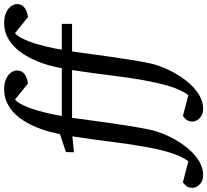

<svg xmlns="http://www.w3.org/2000/svg" viewBox="-186 -720 1006 932"><g transform="rotate(-90 317.0 -254.0)"><path d="M763.2 -674.8Q763.2 -650.9 745.6 -637.9Q728 -625 700.2 -621.1L622.1 -684.1Q611.3 -675.3 601.8 -658.7Q592.3 -642.1 584 -621.1Q575.7 -600.1 568.8 -576.4Q562 -552.7 556.6 -530.5Q551.3 -508.3 547.6 -489Q543.9 -469.7 542 -457H667V-407.2H533.2Q531.7 -396 527.8 -368.2Q523.9 -340.3 519 -303.7Q514.2 -267.1 508.1 -225.3Q502 -183.6 496.1 -144.8Q490.2 -106 484.4 -73.2Q478.5 -40.5 474.1 -22Q467.3 5.9 455.3 35.4Q443.4 64.9 427.5 92.8Q411.6 120.6 392.3 145.5Q373 170.4 351.1 189Q329.1 207.5 304.9 218.3Q280.8 229 255.9 229Q236.8 229 224.6 222.7Q212.4 216.3 205.3 207.8Q198.2 199.2 195.6 191.2Q192.9 183.1 192.9 179.2Q192.9 160.2 200.4 149.7Q208 139.2 220.2 130.9L320.8 157.2Q334 141.1 344.7 117.7Q355.5 94.2 364.3 65.9Q373 37.6 380.4 5.1Q387.7 -27.3 394 -62Q406.7 -132.8 417.2 -220.2Q427.7 -307.6 442.9 -407.2H210.9Q209.5 -396 205.8 -368.2Q202.1 -340.3 197 -303.7Q191.9 -267.1 186 -225.3Q180.2 -183.6 174.1 -144.8Q168 -106 162.1 -73.2Q156.2 -40.5 151.9 -22Q145 5.9 133.3 35.4Q121.6 64.9 105.7 92.8Q89.8 120.6 70.3 145.5Q50.8 170.4 29.1 189Q7.3 207.5 -16.8 218.3Q-41 229 -65.9 229Q-85 229 -97.4 222.7Q-109.9 216.3 -116.7 207.8Q-123.5 199.2 -126.2 191.2Q-128.9 183.1 -128.9 179.2Q-128.9 160.2 -121.6 149.7Q-114.3 139.2 -102.1 130.9L0 157.2Q12.7 141.1 23.4 117.7Q34.2 94.2 43 65.9Q51.8 37.6 58.8 5.1Q65.9 -27.3 71.8 -62Q84.5 -132.8 95.2 -220Q106 -307.1 121.1 -405.8L43.9 -397.9L44.9 -437L131.8 -465.8Q136.7 -492.2 145.3 -522.7Q153.8 -553.2 166.5 -583.3Q179.2 -613.3 196.5 -641.1Q213.9 -668.9 236.3 -690.2Q258.8 -711.4 286.9 -724.1Q314.9 -736.8 349.1 -736.8Q374.5 -736.8 392.1 -730.5Q409.7 -724.1 420.4 -714.6Q431.2 -705.1 436 -694.3Q440.9 -683.6 440.9 -674.8Q440.9 -650.9 423.3 -637.9Q405.8 -625 377.9 -621.1L299.8 -684.1Q289.1 -675.3 279.8 -658.7Q270.5 -642.1 262.2 -621.1Q253.9 -600.1 247.1 -576.4Q240.2 -552.7 234.9 -530.5Q229.5 -508.3 225.8 -489Q222.2 -469.7 220.2 -457H452.1Q456.5 -484.9 465.1 -516.4Q473.6 -547.9 486.6 -578.9Q499.5 -609.9 517.3 -638.4Q535.2 -667 557.9 -689Q580.6 -710.9 608.6 -723.9Q636.7 -736.8 670.9 -736.8Q696.3 -736.8 713.9 -730.5Q731.4 -724.1 742.4 -714.6Q753.4 -705.1 758.3 -694.3Q763.2 -683.6 763.2 -674.8Z"/></g></svg>

Font: Charis SIL Am
Style: Italic
Weight: 400
Italic angle: -11°
Foundry: SIL International
Version: Version 5.000